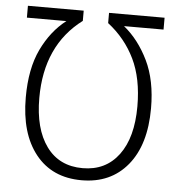

<svg xmlns="http://www.w3.org/2000/svg" viewBox="-52 -763 762 823"><g transform="rotate(5 329.0 -351.5)"><path d="M329 -41Q228 -41 173 -116.5Q118 -192 118 -325Q118 -552 275 -670V-714H35V-663H205Q140 -613 100 -529.5Q60 -446 60 -322Q60 -167 131 -78Q202 11 329 11Q454 11 526.5 -77Q599 -165 599 -322Q599 -442 558 -526.5Q517 -611 453 -663H623V-714H384V-670Q459 -612 499.5 -528.5Q540 -445 540 -325Q540 -191 484 -116Q428 -41 329 -41Z"/></g></svg>

Font: Noto Sans UI SemiCondensed Light
Style: Regular
Weight: 300
Width: 4
Designer: Monotype Design Team
Foundry: Monotype Imaging Inc.
Version: Version 1.901